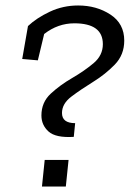

<svg xmlns="http://www.w3.org/2000/svg" viewBox="-20 -680 478 700"><path d="M118 -460 61 -465 82 -585Q114 -615 162 -637.5Q210 -660 265 -660Q332 -660 382.5 -627Q433 -594 433 -532Q433 -480 398.5 -444.5Q364 -409 319.5 -381.5Q275 -354 240.5 -328Q206 -302 206 -268Q206 -231 254 -231L249 -181Q183 -177 157 -200.5Q131 -224 131 -259Q131 -307 165 -338.5Q199 -370 243 -395.5Q287 -421 321 -449.5Q355 -478 355 -519Q355 -595 251 -595Q191 -595 141 -556ZM133 0 143 -97H230L220 0Z"/></svg>

Font: Zilla Slab Regular
Style: Italic
Weight: 400
Italic angle: -6°
Designer: Typotheque.com
Foundry: Typotheque type foundry
Version: Version 1.1; 2017; ttfautohint (v1.6)